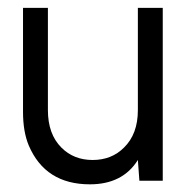

<svg xmlns="http://www.w3.org/2000/svg" viewBox="-20 -464 477 493"><path d="M334 -53.2Q294.9 9.3 210.9 9.3Q96.2 9.3 53.7 -90.8Q39.1 -126 39.1 -176.8V-443.8H103V-181.2Q103 -119.6 137.7 -85Q169.4 -53.2 217.8 -53.2Q266.6 -53.2 298.3 -85Q334 -119.6 334 -181.2V-443.8H397.9V0H337.9Z"/></svg>

Font: Meera
Style: Regular
Weight: 400
Designer: Hussain KH and Suresh P for Swathanthra Malayalam Computing (SMC)
Version: 7.0.0+20160512